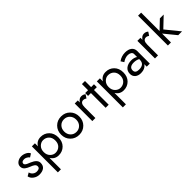

<svg xmlns="http://www.w3.org/2000/svg" viewBox="195 -2055 3550 3550"><g transform="rotate(-45 1970.0 -280.0)"><path d="M91 -161Q100 -119 133.5 -92Q167 -65 210 -65Q290 -65 290 -123Q290 -141 282 -155Q274 -169 256.5 -180.5Q239 -192 225.5 -198.5Q212 -205 186 -215Q157 -227 138 -236.5Q119 -246 97.5 -262Q76 -278 65 -300Q54 -322 54 -349Q54 -403 99 -436.5Q144 -470 203 -470Q258 -470 307 -444Q356 -418 369 -380L305 -339Q288 -363 259.5 -378.5Q231 -394 204 -394Q134 -394 134 -344Q134 -338 136 -332.5Q138 -327 142.5 -322Q147 -317 151.5 -312.5Q156 -308 164.5 -303Q173 -298 178 -295Q183 -292 194.5 -287.5Q206 -283 211 -280.5Q216 -278 229 -273Q242 -268 246 -266Q373 -213 373 -130Q373 -59 328 -24.5Q283 10 205 10Q141 10 88 -28.5Q35 -67 25 -123Z M700 -395Q643 -395 598 -350Q553 -305 553 -230Q553 -155 598 -110Q643 -65 700 -65Q767 -65 812 -109Q857 -153 857 -230Q857 -307 812 -351Q767 -395 700 -395ZM710 10Q606 10 553 -79V220H473V-460H553V-381Q606 -470 710 -470Q807 -470 872.5 -404.5Q938 -339 938 -230Q938 -121 872.5 -55.5Q807 10 710 10Z M1133.5 -348.5Q1089 -302 1089 -230Q1089 -158 1133.5 -111.5Q1178 -65 1246 -65Q1314 -65 1358.5 -111.5Q1403 -158 1403 -230Q1403 -302 1358.5 -348.5Q1314 -395 1246 -395Q1178 -395 1133.5 -348.5ZM1076 -58Q1008 -126 1008 -230Q1008 -334 1076 -402Q1144 -470 1246 -470Q1348 -470 1416 -402Q1484 -334 1484 -230Q1484 -126 1416 -58Q1348 10 1246 10Q1144 10 1076 -58Z M1813 -372Q1781 -395 1751 -395Q1674 -395 1674 -280V0H1594V-460H1674V-407Q1716 -470 1771 -470Q1826 -470 1857 -438Z M1942 -620H2022V-460H2097V-385H2022V0H1942V-385H1867V-460H1942Z M2399 -395Q2342 -395 2297 -350Q2252 -305 2252 -230Q2252 -155 2297 -110Q2342 -65 2399 -65Q2466 -65 2511 -109Q2556 -153 2556 -230Q2556 -307 2511 -351Q2466 -395 2399 -395ZM2409 10Q2305 10 2252 -79V220H2172V-460H2252V-381Q2305 -470 2409 -470Q2506 -470 2571.5 -404.5Q2637 -339 2637 -230Q2637 -121 2571.5 -55.5Q2506 10 2409 10Z M2783 -352 2744 -413Q2822 -470 2920 -470Q3000 -470 3048.5 -433Q3097 -396 3097 -330V0H3017V-66Q2996 -30 2954.5 -10Q2913 10 2860 10Q2788 10 2745 -26.5Q2702 -63 2702 -125Q2702 -202 2756.5 -244Q2811 -286 2898 -286Q2967 -286 3017 -253V-330Q3017 -363 2988.5 -381.5Q2960 -400 2920 -400Q2849 -400 2783 -352ZM2783 -135Q2783 -61 2880 -61Q3017 -61 3017 -180V-198Q2965 -225 2902 -225Q2783 -225 2783 -135Z M3451 -372Q3419 -395 3389 -395Q3312 -395 3312 -280V0H3232V-460H3312V-407Q3354 -470 3409 -470Q3464 -470 3495 -438Z M3820 -460H3920L3720 -270L3940 0H3840L3650 -233V0H3570V-780H3650V-298Z"/></g></svg>

Font: renner_400book
Style: Book
Weight: 400
Version: Version 003.000 ; ttfautohint (v0.97) -l 8 -r 50 -G 200 -x 1